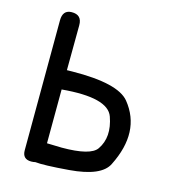

<svg xmlns="http://www.w3.org/2000/svg" viewBox="-111 -830 826 928"><g transform="rotate(15 302.0 -366.0)"><path d="M130.4 7.8Q141.6 7.8 150.9 5.4Q190.9 10.3 318.4 0Q477.1 -12.7 510.3 -82Q602.5 -265.6 497.1 -395.5Q439 -466.8 210.4 -463.9Q186 -463.9 183.1 -463.4L184.6 -688Q185.1 -741.2 132.8 -740.2Q88.4 -739.3 88.4 -687L86.4 -37.6Q85.9 7.8 130.4 7.8ZM181.6 -97.2 182.6 -366.7Q411.1 -387.2 441.4 -300.8Q475.1 -205.1 429.7 -139.2Q399.9 -95.2 255.4 -95.2Q226.1 -95.7 181.6 -97.2Z"/></g></svg>

Font: Comic Relief
Style: Regular
Weight: 400
Designer: Jeff Davis
Foundry: Loudifier
Version: Version 1.200; ttfautohint (v1.8.4.7-5d5b)